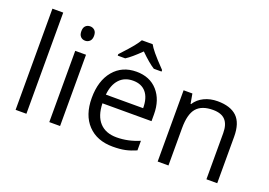

<svg xmlns="http://www.w3.org/2000/svg" viewBox="-108 -1056 1896 1355"><g transform="rotate(20 840.5 -378.0)"><path d="M167 0H85.9V-759.8H167Z M419.9 0H338.9V-535.2H419.9ZM332 -680.2Q332 -708 345.7 -720.9Q359.4 -733.9 379.9 -733.9Q399.4 -733.9 413.6 -720.7Q427.7 -707.5 427.7 -680.2Q427.7 -652.8 413.6 -639.4Q399.4 -626 379.9 -626Q359.4 -626 345.7 -639.4Q332 -652.8 332 -680.2Z M817.9 9.8Q699.2 9.8 630.6 -62.5Q562 -134.8 562 -263.2Q562 -392.6 625.7 -468.8Q689.5 -544.9 796.9 -544.9Q897.5 -544.9 956.1 -478.8Q1014.6 -412.6 1014.6 -304.2V-252.9H646Q648.4 -158.7 693.6 -109.9Q738.8 -61 820.8 -61Q907.2 -61 991.7 -97.2V-24.9Q948.7 -6.3 910.4 1.7Q872.1 9.8 817.9 9.8ZM795.9 -477.1Q731.4 -477.1 693.1 -435.1Q654.8 -393.1 647.9 -318.8H927.7Q927.7 -395.5 893.6 -436.3Q859.4 -477.1 795.9 -477.1ZM632.3 -617.2Q694.3 -683.6 719.2 -714.8Q744.1 -746.1 755.4 -766.1H836.4Q847.2 -745.6 873.8 -713.1Q900.4 -680.7 961.4 -617.2V-606H903.3Q860.4 -632.8 795.4 -696.8Q729 -631.3 688.5 -606H632.3Z M1519 0V-346.2Q1519 -411.6 1489.3 -443.8Q1459.5 -476.1 1396 -476.1Q1312 -476.1 1272.9 -430.7Q1233.9 -385.3 1233.9 -280.8V0H1152.8V-535.2H1218.8L1231.9 -461.9H1235.8Q1260.7 -501.5 1305.7 -523.2Q1350.6 -544.9 1405.8 -544.9Q1502.4 -544.9 1551.3 -498.3Q1600.1 -451.7 1600.1 -349.1V0Z"/></g></svg>

Font: Zoram GWebM
Style: Regular
Weight: 400
Foundry: Ascender Corporation
Version: Version 1.000